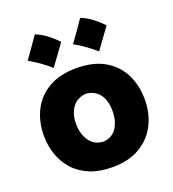

<svg xmlns="http://www.w3.org/2000/svg" viewBox="-152 -961 983 1091"><g transform="rotate(-20 339.0 -415.0)"><path d="M342.3 15.6Q262.7 15.6 204.6 -8.8Q146.5 -33.2 108.9 -75.4Q71.3 -117.7 53 -171.9Q34.7 -226.1 34.7 -285.2Q34.7 -370.1 68.8 -437.7Q103 -505.4 170.7 -544.7Q238.3 -584 338.4 -584Q441.4 -584 509.3 -544.2Q577.1 -504.4 610.8 -436.8Q644.5 -369.1 644.5 -285.2Q644.5 -199.2 609.4 -131.1Q574.2 -63 506.8 -23.7Q439.5 15.6 342.3 15.6ZM341.3 -138.7Q395 -141.6 422.4 -183.1Q449.7 -224.6 449.7 -285.2Q449.7 -348.1 421.9 -385.7Q394 -423.3 341.3 -428.7Q286.6 -424.8 258.1 -385.5Q229.5 -346.2 229.5 -285.2Q229.5 -226.6 258.1 -184.1Q286.6 -141.6 341.3 -138.7ZM457.6 -844.8Q493 -831.3 524.7 -807.2Q556.4 -783 584.3 -754Q562.3 -723.4 539.7 -692Q517.2 -660.5 493.6 -628.9Q466.2 -653 435 -675.6Q403.9 -698.1 368.4 -718Q392 -750.2 414.1 -781.9Q436.1 -813.6 457.6 -844.8ZM183.2 -844.8Q218.6 -831.3 250.3 -807.2Q282 -783 309.9 -754Q287.9 -723.4 265.3 -692Q242.8 -660.5 219.1 -628.9Q191.7 -653 160.6 -675.6Q129.4 -698.1 94 -718Q117.6 -750.2 139.6 -781.9Q161.7 -813.6 183.2 -844.8Z"/></g></svg>

Font: Pinar-DS2-FD ExtraBold
Style: Regular
Weight: 800
Designer: Amin Abedi
Version: Version 3.000